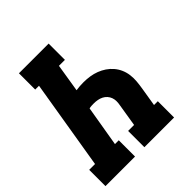

<svg xmlns="http://www.w3.org/2000/svg" viewBox="-200 -868 1001 1001"><g transform="rotate(-45 300.0 -367.5)"><path d="M3 0V-120H46L128 -615H100V-735H319V-615H275L250 -460Q263 -462 276.5 -463Q290 -464 304 -464Q328 -464 351 -460.5Q374 -457 395 -449Q416 -441 434.5 -428.5Q453 -416 467.5 -399Q482 -382 491 -361.5Q500 -341 503 -318Q506 -295 504 -271.5Q502 -248 498 -224L481 -120H509V0H290V-120H334L354 -243Q357 -258 357 -272Q357 -286 352.5 -298.5Q348 -311 339 -321Q330 -331 318 -337Q306 -343 292.5 -345.5Q279 -348 265 -348Q256 -348 247.5 -347.5Q239 -347 231 -345L193 -120H221V0Z"/></g></svg>

Font: Iosevka Curly Slab HvExObl
Style: Regular
Weight: 900
Width: 7
Italic angle: -9°
Monospace: yes
Designer: Belleve Invis
Foundry: Belleve Invis
Version: Version 11.1.0; ttfautohint (v1.8.3)